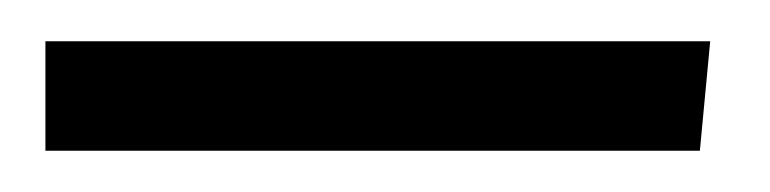

<svg xmlns="http://www.w3.org/2000/svg" viewBox="-20 -699 373 93"><path d="M2 -626V-679H324L319 -626Z"/></svg>

Font: Andada
Style: Regular
Weight: 400
Designer: Carolina Giovagnoli
Foundry: Carolina Giovagnoli
Version: Version 1.002